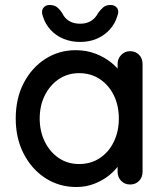

<svg xmlns="http://www.w3.org/2000/svg" viewBox="-20 -739 661 769"><path d="M501 -534Q523 -534 537 -519.5Q551 -505 551 -483V-51Q551 -29 537 -14.5Q523 0 501 0Q480 0 465.5 -14.5Q451 -29 451 -51V-123L472 -120Q472 -102 457.5 -80Q443 -58 418 -37.5Q393 -17 359 -3.5Q325 10 286 10Q217 10 162 -25.5Q107 -61 75 -123Q43 -185 43 -264Q43 -345 75 -406.5Q107 -468 161.5 -503Q216 -538 283 -538Q326 -538 362.5 -524Q399 -510 426 -488Q453 -466 467.5 -441.5Q482 -417 482 -395L451 -392V-483Q451 -504 465.5 -519Q480 -534 501 -534ZM297 -82Q344 -82 380 -106Q416 -130 436 -171.5Q456 -213 456 -264Q456 -316 436 -357Q416 -398 380 -422Q344 -446 297 -446Q251 -446 215.5 -422Q180 -398 159.5 -357Q139 -316 139 -264Q139 -213 159.5 -171.5Q180 -130 215.5 -106Q251 -82 297 -82ZM301 -571Q265 -571 234.5 -583.5Q204 -596 182.5 -619.5Q161 -643 152 -673Q144 -694 153 -706.5Q162 -719 178 -719Q197 -719 208 -710.5Q219 -702 229 -687Q238 -667 256 -655.5Q274 -644 301 -644Q327 -644 345 -655.5Q363 -667 373 -687Q384 -702 394.5 -710.5Q405 -719 423 -719Q440 -719 449 -707Q458 -695 450 -675Q441 -644 419.5 -620.5Q398 -597 368 -584Q338 -571 301 -571Z"/></svg>

Font: Quicksand SemiBold
Style: Regular
Weight: 600
Designer: Andrew Paglinawan
Foundry: Andrew Paglinawan
Version: Version 3.006